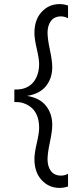

<svg xmlns="http://www.w3.org/2000/svg" viewBox="-20 -732 362 937"><path d="M312 178Q292 185 270 185Q219 185 183.5 147Q148 109 148 44Q148 16 159.5 -33.5Q171 -83 171 -107Q171 -210 82 -232Q74 -234 50 -234V-295Q71 -295 82 -297Q126 -305 148.5 -338.5Q171 -372 171 -420Q171 -444 159.5 -493.5Q148 -543 148 -571Q148 -636 183.5 -674Q219 -712 270 -712Q292 -712 312 -705V-643Q295 -652 278 -652Q245 -652 228.5 -629.5Q212 -607 212 -573Q212 -543 223.5 -489Q235 -435 235 -404Q235 -350 204.5 -312Q174 -274 112 -264Q174 -254 204.5 -215.5Q235 -177 235 -123Q235 -92 223.5 -38Q212 16 212 46Q212 80 228.5 102.5Q245 125 278 125Q296 125 312 116Z"/></svg>

Font: Hind Siliguri Light
Style: Regular
Weight: 300
Designer: Jyotish Sonowal
Foundry: Indian Type Foundry
Version: Version 1.001;PS 1.0;hotconv 1.0.86;makeotf.lib2.5.63406; tt